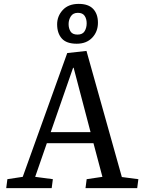

<svg xmlns="http://www.w3.org/2000/svg" viewBox="-20 -968 732 988"><path d="M425 -706 607 -57 692 -46 686 0H420L426 -46L507 -58L461 -231H221L161 -58L252 -46L246 0H12L18 -46L97 -58L326 -695ZM241 -288H446L359 -619H356ZM375 -743Q322 -743 298 -770Q274 -797 274 -843Q274 -885 303 -916.5Q332 -948 385 -948Q435 -948 459.5 -922Q484 -896 484 -851Q484 -805 454.5 -774Q425 -743 375 -743ZM379 -790Q405 -790 415.5 -807.5Q426 -825 426 -848Q426 -871 415.5 -886.5Q405 -902 381 -902Q356 -902 344.5 -884Q333 -866 333 -844Q333 -822 343 -806Q353 -790 379 -790Z"/></svg>

Font: Literata 12pt
Style: Italic
Weight: 400
Italic angle: -2°
Designer: Latin by Veronika Burian and Jose Scaglione. Greek by Irene Vlachou. Cyrillic by Vera Evstafieva
Foundry: TypeTogether
Version: Version 3.002